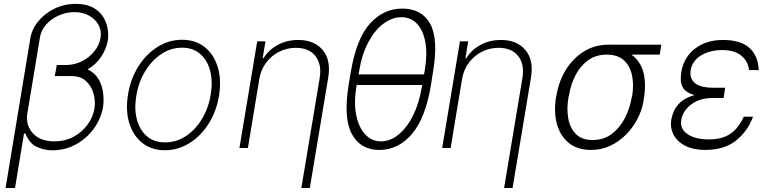

<svg xmlns="http://www.w3.org/2000/svg" viewBox="-20 -757 3949 982"><path d="M367.9 -737.2Q420.5 -737.2 454.4 -719.1Q488.3 -701 506.7 -672.1Q525.2 -643.1 530.5 -610.4Q535.9 -577.8 531.2 -548.3Q524.5 -509.6 499.3 -469.5Q474.1 -429.3 428.6 -402.3Q465.2 -384.2 483.8 -352.3Q502.5 -320.3 507.3 -282.7Q512.1 -245 507.1 -209.9Q496.4 -149.1 459.7 -98.7Q422.9 -48.3 367.9 -18.3Q312.9 11.7 247.2 11.7Q205.3 11.7 167.8 -5.9Q130.3 -23.4 109.4 -75.3L102.6 -72.4L56.8 204.5H8.5L134.9 -559.3Q142.4 -607.2 175.4 -647.7Q208.5 -688.2 258.7 -712.7Q308.9 -737.2 367.9 -737.2ZM269.5 -420.5H270.2L271 -424.4H315.3Q360.4 -424.4 398.6 -443.5Q436.8 -462.7 462.4 -494.3Q487.9 -525.9 494.3 -563.6Q500 -601.2 483.3 -630.9Q466.6 -660.5 434.5 -677.7Q402.3 -695 360.8 -695Q318.9 -695 280.5 -677.9Q242.2 -660.9 216.1 -631.6Q190 -602.3 184.3 -565.7L118.3 -166.9Q113.3 -112.6 150 -73.3Q186.8 -34.1 258.5 -34.1Q313.2 -34.1 356.4 -57.5Q399.5 -81 427.4 -119.1Q455.3 -157.3 463.1 -201.3Q469.1 -239.7 458.5 -278.1Q447.8 -316.4 420.1 -342.2Q392.4 -367.9 346.6 -367.9H294.4Q293.3 -367.9 292.6 -367.9H259.9L266.3 -400.2ZM119.7 -176.5V-177.6Q119.7 -177.2 119.7 -176.5Z M823.5 11.4Q755.3 11.4 708.3 -25.6Q661.2 -62.5 641.3 -127Q621.4 -191.4 634.9 -274.5Q648.4 -355.5 688.6 -418.5Q728.7 -481.5 786.6 -517.6Q844.5 -553.6 910.5 -553.6Q979.4 -553.6 1026.5 -516.5Q1073.5 -479.4 1093.4 -414.8Q1113.3 -350.1 1100.1 -267Q1086.6 -186.4 1046.5 -123.4Q1006.4 -60.4 948.3 -24.5Q890.3 11.4 823.5 11.4ZM823.9 -28.8Q882.5 -28.8 931.5 -61.4Q980.5 -94.1 1013.7 -149.9Q1046.9 -205.6 1057.9 -274.5Q1068.9 -341.3 1054.7 -395.2Q1040.5 -449.2 1003.9 -481.2Q967.3 -513.1 911.2 -513.1Q853.3 -513.1 804.2 -480.1Q755 -447.1 721.6 -391.3Q688.2 -335.6 677.2 -267Q665.8 -200.6 680 -146.5Q694.2 -92.3 731 -60.5Q767.8 -28.8 823.9 -28.8Z M1306.5 -353.7 1247.9 0H1204.5L1295.5 -545.5H1337.7L1323.5 -459.2H1327.8Q1353.3 -501.4 1400.2 -527Q1447.1 -552.6 1505.3 -552.6Q1587.7 -552.6 1630.7 -500.9Q1673.7 -449.2 1658.7 -359.7L1564.6 204.5H1521.3L1615.1 -358Q1626.4 -427.6 1593.6 -470Q1560.7 -512.4 1492.9 -512.4Q1447.4 -512.4 1408 -492.5Q1368.6 -472.7 1341.6 -437Q1314.6 -401.3 1306.5 -353.7Z M2194.2 -386.7 2184.7 -325.6Q2156.6 -152.7 2086.6 -71.4Q2016.7 9.9 1919.7 9.9Q1823.9 9.9 1779.7 -71.4Q1735.4 -152.7 1763.5 -325.6L1773.8 -386.7Q1802.6 -558.9 1871.8 -636Q1941.1 -713.1 2038 -713.1Q2136.4 -713.1 2179.9 -635.7Q2223.4 -558.2 2194.2 -386.7ZM1813.9 -376.4H2148.8L2152.7 -398.8Q2166.5 -480.5 2155.5 -541.2Q2144.5 -601.9 2112.9 -635.5Q2081.3 -669 2032.3 -669Q1985.8 -669 1941.8 -636.4Q1897.7 -603.7 1864.9 -543.1Q1832 -482.6 1817.8 -398.8ZM2137.4 -312.1 2139.2 -322.1H1805L1809.3 -350.5L1802.6 -312.1Q1789.1 -229.4 1802.2 -166.7Q1815.3 -104 1848.4 -69.1Q1881.4 -34.1 1927.6 -34.1Q1976.9 -34.1 2019.9 -70Q2062.9 -105.8 2093.8 -168.7Q2124.6 -231.5 2137.4 -312.1Z M2343.4 -353.7 2284.8 0H2241.5L2332.4 -545.5H2374.6L2360.4 -459.2H2364.7Q2390.3 -501.4 2437.1 -527Q2484 -552.6 2542.3 -552.6Q2624.6 -552.6 2667.6 -500.9Q2710.6 -449.2 2695.7 -359.7L2601.6 204.5H2558.2L2652 -358Q2663.4 -427.6 2630.5 -470Q2597.7 -512.4 2529.8 -512.4Q2484.4 -512.4 2445 -492.5Q2405.5 -472.7 2378.6 -437Q2351.6 -401.3 2343.4 -353.7Z M2823.5 -258.5 2826.3 -269.9Q2838.4 -343 2875 -401.5Q2911.6 -459.9 2967.2 -494.1Q3022.7 -528.4 3090.6 -528.4Q3100.5 -529.5 3109.4 -528.4H3362.2L3354.4 -477.6H3209.5Q3256.7 -443.2 3271.3 -385.3Q3285.9 -327.4 3272.4 -248.6L3271 -238.6Q3263.5 -193.9 3240.8 -149.7Q3218 -105.5 3182.7 -69.4Q3147.4 -33.4 3101.7 -11.7Q3056.1 9.9 3002.5 9.9Q2933.6 9.9 2889.6 -25.6Q2845.5 -61.1 2828.7 -122Q2811.8 -182.9 2823.5 -258.5ZM2890.3 -269.9 2887.4 -258.5Q2877.5 -201 2886.4 -151.3Q2895.2 -101.6 2925.8 -71.2Q2956.3 -40.8 3010.7 -40.8Q3066.8 -40.8 3108 -71.2Q3149.1 -101.6 3175.1 -151.3Q3201 -201 3210.9 -258.5L3213.8 -269.9Q3222.3 -325.3 3212.2 -372.7Q3202.1 -420.1 3170.5 -448.9Q3138.8 -477.6 3082.4 -477.6Q3028.1 -477.6 2988.1 -448.9Q2948.2 -420.1 2923.7 -372.7Q2899.1 -325.3 2890.3 -269.9Z M3681.8 -259.6H3681.1L3680.8 -255.7H3623.2Q3577.1 -255.7 3543.1 -239.5Q3509.2 -223.4 3489.2 -198Q3469.1 -172.6 3464.5 -144.5Q3456.7 -97.3 3496.8 -70.7Q3536.9 -44 3606.5 -44Q3672.9 -44 3715 -72.3Q3757.1 -100.5 3784.1 -160.2H3831.3Q3805.4 -87.4 3745.2 -38.7Q3685 9.9 3585.6 9.9Q3528.4 9.9 3487 -10.3Q3445.7 -30.5 3426 -66.2Q3406.2 -101.9 3413.7 -147.7Q3416.9 -165.1 3426.8 -188.9Q3436.8 -212.7 3461.3 -235.1Q3485.8 -257.5 3532 -270.6Q3491.8 -282.3 3477.1 -302.7Q3462.4 -323.2 3462 -346.6Q3461.6 -370 3464.8 -390.3Q3478.3 -465.6 3535.7 -509.1Q3593 -552.6 3677.9 -552.6Q3768.1 -552.6 3813 -511.9Q3858 -471.2 3860.4 -398.8H3811.1Q3806.5 -442.5 3772.2 -471.6Q3737.9 -500.7 3673.7 -501.1Q3610.1 -500.7 3565.3 -473.4Q3520.6 -446 3512.4 -397.7Q3506 -357.2 3533.6 -332.7Q3561.1 -308.2 3630.7 -308.2H3688.6Z"/></svg>

Font: Inter UI Extra Light
Style: Italic
Weight: 200
Italic angle: -9.39999°
Designer: Rasmus Andersson
Foundry: rsms
Version: 3.2;8d6f07862